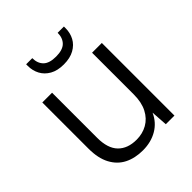

<svg xmlns="http://www.w3.org/2000/svg" viewBox="-202 -839 974 974"><g transform="rotate(-45 284.5 -352.0)"><path d="M259 12Q202 12 159.5 -9.5Q117 -31 93 -76Q69 -121 69 -189V-521H139V-197Q139 -122 174.5 -85.5Q210 -49 274 -49Q317 -49 351.5 -68.5Q386 -88 406 -126.5Q426 -165 426 -222V-521H496V0H434L428 -89Q406 -40 361.5 -14Q317 12 259 12ZM283 -580Q238 -580 208 -597Q178 -614 163 -642Q148 -670 148 -704V-716H192Q192 -679 213.5 -657.5Q235 -636 283 -636Q331 -636 352.5 -657.5Q374 -679 374 -716H419V-704Q419 -670 404 -642Q389 -614 358.5 -597Q328 -580 283 -580Z"/></g></svg>

Font: DM Sans 10pt Light
Style: Regular
Weight: 300
Version: Version 4.004;gftools[0.9.30]